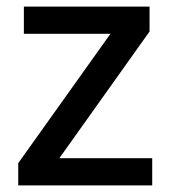

<svg xmlns="http://www.w3.org/2000/svg" viewBox="-20 -559 515 579"><path d="M439 0V-82H159L431 -464V-539H52V-457H313L35 -67V0Z"/></svg>

Font: Noto Sans Bengali UI Medium
Style: Regular
Weight: 500
Designer: Jelle Bosma - Monotype Design Team
Foundry: Monotype Imaging Inc.
Version: Version 2.003